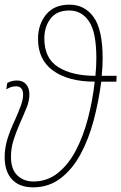

<svg xmlns="http://www.w3.org/2000/svg" viewBox="-23 -793 520 823"><path d="M119 10Q60 10 28.5 -24Q-3 -58 -3 -120Q-3 -158 8.5 -196Q20 -234 40 -276Q57 -314 66.5 -340.5Q76 -367 76 -387Q76 -423 46 -423Q32 -423 22 -419Q12 -415 4 -410L8 -437Q16 -442 26.5 -445Q37 -448 50 -448Q75 -448 89 -431.5Q103 -415 103 -389Q103 -361 91.5 -332.5Q80 -304 60 -259Q44 -222 34 -189Q24 -156 24 -121Q24 -67 51.5 -41Q79 -15 120 -15Q179 -15 224.5 -51Q270 -87 302 -148Q334 -209 354 -285.5Q374 -362 383 -443Q271 -443 205.5 -489.5Q140 -536 140 -626Q140 -688 174.5 -730.5Q209 -773 275 -773Q340 -773 378.5 -719.5Q417 -666 417 -542Q417 -525 416 -505.5Q415 -486 413 -468H477L476 -443H411Q400 -358 378.5 -277Q357 -196 322 -131.5Q287 -67 236.5 -28.5Q186 10 119 10ZM386 -468Q388 -488 389 -506Q390 -524 390 -543Q390 -655 358.5 -701.5Q327 -748 274 -748Q220 -748 193.5 -713Q167 -678 167 -628Q167 -543 226.5 -505.5Q286 -468 386 -468Z"/></svg>

Font: Noto Sans Disp Thin
Style: Italic
Weight: 100
Italic angle: -12°
Designer: Monotype Design Team
Foundry: Monotype Imaging Inc.
Version: Version 2.000;GOOG;noto-source:20170915:90ef993387c0